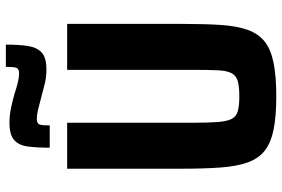

<svg xmlns="http://www.w3.org/2000/svg" viewBox="-170 -762 940 639"><g transform="rotate(-90 299.5 -442.0)"><path d="M299 8Q232 8 188 -1Q144 -10 118 -30.5Q92 -51 79 -87Q66 -123 62 -177.5Q58 -232 58 -307V-688H211V-268Q211 -217 213.5 -186Q216 -155 224 -140Q232 -125 250 -120Q268 -115 299 -115Q331 -115 349 -120Q367 -125 375.5 -140Q384 -155 385.5 -186Q387 -217 387 -268V-688H540V-307Q540 -232 536.5 -177.5Q533 -123 520 -87Q507 -51 481 -30.5Q455 -10 410.5 -1Q366 8 299 8ZM128 -746Q128 -790 132 -819.5Q136 -849 153.5 -864.5Q171 -880 211 -880Q236 -880 262 -874.5Q288 -869 311 -862Q329 -856 345.5 -852Q362 -848 375 -848Q391 -848 394 -857.5Q397 -867 397 -892H471Q471 -849 466.5 -819Q462 -789 445 -773Q428 -757 388 -757Q362 -757 337 -763.5Q312 -770 289 -776Q271 -781 254 -785Q237 -789 225 -789Q208 -789 205 -779.5Q202 -770 202 -746Z"/></g></svg>

Font: Saira SemiCondensed
Style: Bold
Weight: 700
Width: 4
Designer: Hector Gatti with collaboration of the Omnibus-Type team
Foundry: Omnibus-Type
Version: Version 1.101